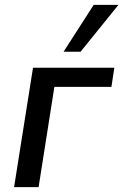

<svg xmlns="http://www.w3.org/2000/svg" viewBox="-20 -771 508 791"><path d="M38 0 116 -492H451L439 -413H204L139 0ZM242 -558 366 -751H468L312 -558Z"/></svg>

Font: Nunito Sans 10pt SemiCondensed SemiBold
Style: Italic
Weight: 600
Width: 4
Italic angle: -9°
Designer: Vernon Adams
Foundry: Vernon Adams
Version: Version 3.101;gftools[0.9.27]